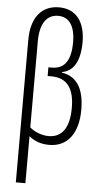

<svg xmlns="http://www.w3.org/2000/svg" viewBox="-64 -804 571 1079"><g transform="rotate(5 221.0 -264.5)"><path d="M225 -765C126 -765 68 -693 68 -568V236H122V-29C150 -6 186 10 236 10C342 10 399 -73 399 -202C399 -323 356 -388 272 -401V-404C335 -415 373 -471 373 -582C373 -693 323 -765 225 -765ZM224 -717C285 -717 320 -669 320 -576C320 -472 284 -424 213 -424H194V-375H215C306 -375 345 -315 345 -208C345 -102 308 -39 228 -39C190 -39 147 -56 122 -79V-565C122 -662 158 -717 224 -717Z"/></g></svg>

Font: Noto Sans UI Condensed Light
Style: Regular
Weight: 300
Width: 3
Designer: Monotype Design Team
Foundry: Monotype Imaging Inc.
Version: Version 1.901